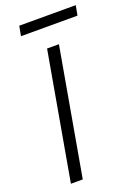

<svg xmlns="http://www.w3.org/2000/svg" viewBox="-158 -909 699 974"><g transform="rotate(-20 191.0 -421.5)"><path d="M67 -790H372L382 -843H77ZM49 0H113L234 -686H170Z"/></g></svg>

Font: Archivo ExtraLight
Style: Italic
Weight: 200
Italic angle: -10°
Designer: Hector Gatti
Foundry: Omnibus-Type
Version: Version 2.001